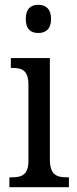

<svg xmlns="http://www.w3.org/2000/svg" viewBox="-20 -777 318 797"><path d="M139 -640C168 -640 192 -655 192 -698C192 -742 168 -757 139 -757C109 -757 87 -742 87 -698C87 -655 109 -640 139 -640ZM19 0H266V-41H256C215 -41 187 -52 187 -115V-536H25V-495H33C72 -495 98 -484 98 -425V-110C98 -51 70 -41 30 -41H19Z"/></svg>

Font: Noto Serif Sinhala Condensed
Style: Regular
Weight: 400
Width: 3
Designer: Jelle Bosma - Monotype Design Team
Foundry: Monotype Imaging Inc.
Version: Version 2.007